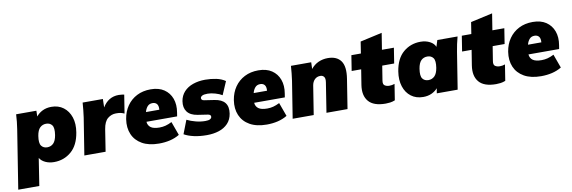

<svg xmlns="http://www.w3.org/2000/svg" viewBox="-85 -1163 5569 1868"><g transform="rotate(-10 2699.5 -228.5)"><path d="M-26 216 66 -365Q72 -401 75.5 -437.5Q79 -474 81 -510H281L280 -453Q304 -484 342.5 -503Q381 -522 430 -522Q500 -522 549 -485Q598 -448 619.5 -383.5Q641 -319 627 -235Q607 -111 535 -49.5Q463 12 365 12Q317 12 279 -6Q241 -24 224 -54L182 216ZM324 -141Q361 -141 385.5 -165.5Q410 -190 419 -245Q430 -315 410 -342Q390 -369 352 -369Q316 -369 291 -345Q266 -321 257 -265Q246 -195 266.5 -168Q287 -141 324 -141Z M665 0 723 -365Q733 -436 738 -510H938L936 -427Q993 -522 1096 -522Q1112 -522 1125.5 -520Q1139 -518 1150 -516L1121 -334Q1098 -344 1081.5 -347Q1065 -350 1039 -350Q993 -350 957 -320.5Q921 -291 909 -217L875 0Z M1403 12Q1302 12 1236 -25.5Q1170 -63 1142 -128.5Q1114 -194 1127 -278Q1139 -352 1177 -406.5Q1215 -461 1274.5 -491.5Q1334 -522 1411 -522Q1491 -522 1543 -487Q1595 -452 1617 -392Q1639 -332 1626 -255L1620 -218H1317Q1320 -181 1347.5 -161Q1375 -141 1434 -141Q1465 -141 1493.5 -148.5Q1522 -156 1556 -173L1605 -38Q1562 -12 1511 0Q1460 12 1403 12ZM1406 -387Q1374 -387 1355.5 -365.5Q1337 -344 1329 -312H1461Q1464 -351 1449 -369Q1434 -387 1406 -387Z M1875 12Q1803 12 1746 -1Q1689 -14 1651 -36L1703 -170Q1741 -151 1789 -138.5Q1837 -126 1883 -126Q1915 -126 1929.5 -134Q1944 -142 1946 -155Q1949 -178 1918 -183L1819 -198Q1748 -209 1717.5 -250Q1687 -291 1697 -355Q1706 -409 1740.5 -446.5Q1775 -484 1829.5 -503Q1884 -522 1950 -522Q2007 -522 2059 -511Q2111 -500 2148 -474L2092 -344Q2064 -361 2023.5 -372.5Q1983 -384 1950 -384Q1913 -384 1897 -375.5Q1881 -367 1879 -354Q1878 -345 1884 -337Q1890 -329 1906 -327L2005 -312Q2149 -291 2128 -156Q2119 -98 2083.5 -60.5Q2048 -23 1994 -5.5Q1940 12 1875 12Z M2467 12Q2366 12 2300 -25.5Q2234 -63 2206 -128.5Q2178 -194 2191 -278Q2203 -352 2241 -406.5Q2279 -461 2338.5 -491.5Q2398 -522 2475 -522Q2555 -522 2607 -487Q2659 -452 2681 -392Q2703 -332 2690 -255L2684 -218H2381Q2384 -181 2411.5 -161Q2439 -141 2498 -141Q2529 -141 2557.5 -148.5Q2586 -156 2620 -173L2669 -38Q2626 -12 2575 0Q2524 12 2467 12ZM2470 -387Q2438 -387 2419.5 -365.5Q2401 -344 2393 -312H2525Q2528 -351 2513 -369Q2498 -387 2470 -387Z M2723 0 2781 -365Q2791 -436 2796 -510H2996L2994 -444Q3025 -483 3068 -502.5Q3111 -522 3161 -522Q3250 -522 3290 -466Q3330 -410 3311 -291L3265 0H3057L3103 -293Q3109 -331 3096 -347.5Q3083 -364 3060 -364Q3026 -364 3004 -342Q2982 -320 2976 -284L2931 0Z M3641 12Q3522 12 3472.5 -46.5Q3423 -105 3439 -208L3463 -358H3369L3393 -510H3487L3505 -625L3721 -673L3695 -510H3813L3789 -358H3671L3648 -214Q3642 -177 3661 -165Q3680 -153 3705 -153Q3721 -153 3731.5 -155Q3742 -157 3758 -162L3733 -4Q3708 6 3684.5 9Q3661 12 3641 12Z M4012 12Q3942 12 3893 -25Q3844 -62 3823 -127Q3802 -192 3815 -275Q3835 -400 3907 -461Q3979 -522 4077 -522Q4129 -522 4169 -501Q4209 -480 4222 -446L4242 -510H4442Q4432 -474 4424.5 -437.5Q4417 -401 4411 -365L4353 0H4147L4155 -49Q4131 -21 4094.5 -4.5Q4058 12 4012 12ZM4090 -141Q4126 -141 4151 -165.5Q4176 -190 4185 -245Q4196 -315 4176 -342Q4156 -369 4118 -369Q4081 -369 4056.5 -345Q4032 -321 4023 -265Q4012 -195 4032 -168Q4052 -141 4090 -141Z M4732 12Q4613 12 4563.5 -46.5Q4514 -105 4530 -208L4554 -358H4460L4484 -510H4578L4596 -625L4812 -673L4786 -510H4904L4880 -358H4762L4739 -214Q4733 -177 4752 -165Q4771 -153 4796 -153Q4812 -153 4822.5 -155Q4833 -157 4849 -162L4824 -4Q4799 6 4775.5 9Q4752 12 4732 12Z M5177 12Q5076 12 5010 -25.5Q4944 -63 4916 -128.5Q4888 -194 4901 -278Q4913 -352 4951 -406.5Q4989 -461 5048.5 -491.5Q5108 -522 5185 -522Q5265 -522 5317 -487Q5369 -452 5391 -392Q5413 -332 5400 -255L5394 -218H5091Q5094 -181 5121.5 -161Q5149 -141 5208 -141Q5239 -141 5267.5 -148.5Q5296 -156 5330 -173L5379 -38Q5336 -12 5285 0Q5234 12 5177 12ZM5180 -387Q5148 -387 5129.5 -365.5Q5111 -344 5103 -312H5235Q5238 -351 5223 -369Q5208 -387 5180 -387Z"/></g></svg>

Font: Mulish ExtraBlack
Style: Italic
Weight: 1000
Italic angle: -9°
Designer: Vernon Adams
Foundry: Vernon Adams
Version: Version 3.603; ttfautohint (v1.8.3)